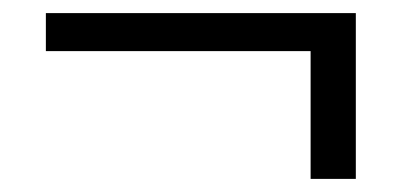

<svg xmlns="http://www.w3.org/2000/svg" viewBox="-20 -399 620 293"><path d="M523 -126H454V-321H50V-379H523Z"/></svg>

Font: Kaisei Opti Medium
Style: Regular
Weight: 500
Designer: Font-Kai, 金井和夫
Foundry: KAZUO KANAI
Version: Version 5.003